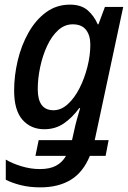

<svg xmlns="http://www.w3.org/2000/svg" viewBox="-20 -569 552 829"><path d="M154 240Q108 240 70 230.5Q32 221 5 207V120Q31 136 71.5 148.5Q112 161 152 161Q195 161 222 146.5Q249 132 265 104H133L147 36H291L302 -13Q305 -28 312 -53.5Q319 -79 326 -102H322Q292 -61 255.5 -36Q219 -11 171 -11Q113 -11 77 -52Q41 -93 41 -178Q41 -242 56.5 -307.5Q72 -373 103 -428Q134 -483 179 -516Q224 -549 282 -549Q330 -549 358 -525Q386 -501 402 -464H405L433 -539H512L389 36H449L436 104H368Q339 175 285.5 207.5Q232 240 154 240ZM211 -93Q244 -93 273 -119.5Q302 -146 323.5 -188.5Q345 -231 357.5 -280.5Q370 -330 370 -376Q370 -416 351.5 -440Q333 -464 294 -464Q259 -464 231 -438.5Q203 -413 183.5 -371Q164 -329 153.5 -279.5Q143 -230 143 -184Q143 -93 211 -93Z"/></svg>

Font: Noto Sans SemiCondensed Medium
Style: Italic
Weight: 500
Width: 4
Italic angle: -12°
Designer: Monotype Design Team
Foundry: Monotype Imaging Inc.
Version: Version 2.013; ttfautohint (v1.8.4.7-5d5b)